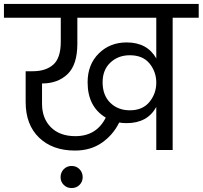

<svg xmlns="http://www.w3.org/2000/svg" viewBox="-47 -760 1027 973"><path d="M595 -136Q575 -136 557 -139Q526 -76 469 -36.5Q412 3 333 3Q219 3 151 -62.5Q83 -128 83 -243V-399H119Q185 -399 223 -432.5Q261 -466 261 -549V-670H-27V-740H960V-670H828V0H745V-218Q700 -136 595 -136ZM260 138Q260 114 276 97.5Q292 81 316 81Q340 81 356 97.5Q372 114 372 138Q372 161 356 177Q340 193 316 193Q292 193 276 177Q260 161 260 138ZM611 -201Q676 -201 710.5 -243.5Q745 -286 745 -341Q745 -396 711 -438Q677 -480 611 -480Q552 -480 512.5 -443Q473 -406 473 -343Q473 -277 512 -239Q551 -201 611 -201ZM335 -70Q442 -70 489 -164Q397 -219 397 -343Q397 -433 453.5 -489Q510 -545 595 -545Q699 -545 745 -464V-670H345V-539Q345 -432 295.5 -384.5Q246 -337 166 -337V-234Q166 -160 211 -115Q256 -70 335 -70Z"/></svg>

Font: SVN-Poppins
Style: Regular
Weight: 400
Designer: Ninad Kale (Devanagari), Jonny Pinhorn (Latin)
Foundry: Indian Type Foundry
Version: Version 3.002 2017